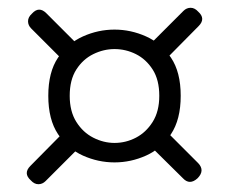

<svg xmlns="http://www.w3.org/2000/svg" viewBox="-20 -586 588 493"><path d="M389 -340Q389 -381 372 -407.5Q355 -434 329 -447Q303 -460 274 -460Q246 -460 219.5 -447Q193 -434 176 -407.5Q159 -381 159 -340Q159 -300 176 -273Q193 -246 219.5 -232.5Q246 -219 274 -219Q303 -219 329 -232.5Q355 -246 372 -273Q389 -300 389 -340ZM104 -340Q104 -401 129 -438Q154 -475 193 -492.5Q232 -510 274 -510Q316 -510 355 -492.5Q394 -475 419 -438Q444 -401 444 -340Q444 -279 419 -241.5Q394 -204 355 -186.5Q316 -169 274 -169Q232 -169 193 -186.5Q154 -204 129 -241.5Q104 -279 104 -340ZM62 -551Q80 -571 99 -552L185 -466Q192 -459 193.5 -448Q195 -437 186 -428Q176 -418 165 -419Q154 -420 147 -426L60 -513Q52 -521 52 -531.5Q52 -542 62 -551ZM487 -128Q467 -110 450 -128L363 -214Q356 -221 355 -231.5Q354 -242 363 -251Q373 -262 384 -261Q395 -260 402 -254L489 -167Q507 -148 487 -128ZM489 -556Q509 -538 490 -519L404 -432Q397 -425 386 -424Q375 -423 366 -432Q356 -442 357 -453Q358 -464 364 -471L451 -558Q459 -566 469.5 -566Q480 -566 489 -556ZM59 -123Q39 -141 58 -160L144 -247Q151 -254 162 -255Q173 -256 182 -247Q192 -237 191 -226Q190 -215 184 -208L97 -121Q89 -113 78.5 -113Q68 -113 59 -123Z"/></svg>

Font: Nsibidi Libre Uzo
Style: Regular
Weight: 400
Designer: Oluwaseun Badejo
Version: Version 1.021